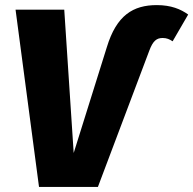

<svg xmlns="http://www.w3.org/2000/svg" viewBox="-20 -733 758 753"><path d="M133 0H364L565 -533C580 -574 595 -584 618 -584C634 -584 645 -579 657 -571L718 -676C689 -697 651 -713 595 -713C502 -713 437 -673 399 -548L269 -133L232 -695H41Z"/></svg>

Font: Fira Sans ExtraBold
Style: Italic
Weight: 800
Italic angle: -8°
Designer: bBox Type GmbH & Carrois Corporate GbR & Edenspiekermann AG
Foundry: bBox Type GmbH & Carrois Corporate GbR & Edenspiekermann AG
Version: Version 4.301;PS 004.301;hotconv 1.0.88;makeotf.lib2.5.64775